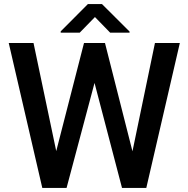

<svg xmlns="http://www.w3.org/2000/svg" viewBox="-20 -922 920 942"><path d="M144.5 -710.9 255.9 -180.7 392.1 -710.9H495.1L629.9 -179.7L740.2 -710.9H862.3L697.8 0H578.6L443.8 -515.1L306.6 0H187.5L22.9 -710.9ZM480.5 -901.9 615.7 -767.1V-761.7H520.5L445.8 -838.4L371.1 -761.7H277.8V-768.1L411.1 -901.9Z"/></svg>

Font: Vazirmatn UI FD Medium
Style: Regular
Weight: 500
Designer: Saber Rastikerdar
Foundry: Saber Rastikerdar
Version: Version 33.003